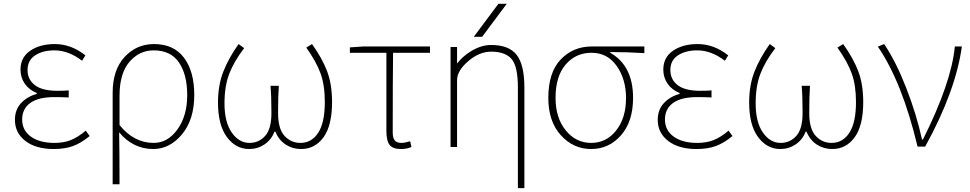

<svg xmlns="http://www.w3.org/2000/svg" viewBox="-20 -772 5108 1011"><path d="M262.7 12.7Q168.9 12.7 113.8 -29.8Q58.6 -72.3 58.6 -140.6Q58.6 -195.3 91.8 -230Q125 -264.6 173.8 -277.3V-282.2Q132.8 -298.8 110.4 -331.5Q87.9 -364.3 87.9 -405.3Q87.9 -469.7 139.2 -504.9Q190.4 -540 268.6 -540Q354.5 -540 429.7 -480.5L412.1 -452.1Q340.8 -506.8 266.6 -506.8Q205.1 -506.8 165 -480.5Q125 -454.1 125 -403.3Q125 -353.5 163.6 -323.7Q202.1 -293.9 282.2 -293.9Q314.5 -293.9 341.8 -295.9V-258.8Q310.5 -260.7 265.6 -260.7Q182.6 -260.7 139.6 -230Q96.7 -199.2 96.7 -142.6Q96.7 -85.9 142.6 -52.7Q188.5 -19.5 266.6 -19.5Q315.4 -19.5 352.5 -34.2Q389.6 -48.8 431.6 -84L452.1 -55.7Q407.2 -18.6 364.3 -2.9Q321.3 12.7 262.7 12.7Z M573.2 198.2V-283.2Q573.2 -404.3 636.2 -472.2Q699.2 -540 791 -540Q894.5 -540 948.7 -468.3Q1002.9 -396.5 1002.9 -271.5Q1002.9 -142.6 938.5 -64.9Q874 12.7 787.1 12.7Q680.7 12.7 607.4 -75.2Q609.4 31.2 609.4 198.2ZM789.1 -19.5Q863.3 -19.5 914.6 -90.8Q965.8 -162.1 965.8 -271.5Q965.8 -378.9 922.4 -442.9Q878.9 -506.8 789.1 -506.8Q713.9 -506.8 661.6 -446.3Q609.4 -385.7 609.4 -267.6V-113.3Q685.5 -19.5 789.1 -19.5Z M1292 12.7Q1221.7 12.7 1174.8 -50.3Q1127.9 -113.3 1127.9 -232.4Q1127.9 -323.2 1155.8 -394.5Q1183.6 -465.8 1236.3 -540L1265.6 -518.6Q1211.9 -448.2 1187 -383.3Q1162.1 -318.4 1162.1 -227.5Q1162.1 -128.9 1200.2 -74.2Q1238.3 -19.5 1293.9 -19.5Q1342.8 -19.5 1376 -56.2Q1409.2 -92.8 1409.2 -176.8Q1409.2 -267.6 1404.3 -320.3H1448.2Q1444.3 -267.6 1444.3 -176.8Q1444.3 -92.8 1478.5 -56.2Q1512.7 -19.5 1561.5 -19.5Q1621.1 -19.5 1655.8 -73.2Q1690.4 -127 1690.4 -234.4Q1690.4 -323.2 1668 -385.3Q1645.5 -447.3 1592.8 -521.5L1623 -540Q1676.8 -464.8 1702.6 -396.5Q1728.5 -328.1 1728.5 -234.4Q1728.5 -111.3 1683.6 -49.3Q1638.7 12.7 1565.4 12.7Q1520.5 12.7 1484.4 -10.7Q1448.2 -34.2 1429.7 -79.1H1425.8Q1408.2 -35.2 1372.1 -11.2Q1335.9 12.7 1292 12.7Z M2090.8 12.7Q2048.8 12.7 2031.7 -8.8Q2014.6 -30.3 2014.6 -81.1V-494.1H1822.3V-522.5L1893.6 -527.3H2244.1V-494.1H2049.8Q2047.9 -353.5 2047.9 -75.2Q2047.9 -45.9 2058.6 -32.7Q2069.3 -19.5 2093.8 -19.5Q2111.3 -19.5 2139.6 -28.3L2146.5 2Q2123 12.7 2090.8 12.7Z M2518.6 -578.1H2474.6L2604.5 -752H2648.4ZM2386.7 -437.5Q2413.1 -472.7 2458 -501Q2512.7 -535.2 2566.4 -535.2Q2659.2 -535.2 2700.2 -483.4Q2741.2 -431.6 2741.2 -310.5V218.8H2707V-310.5Q2707 -423.8 2673.3 -461.9Q2639.6 -500 2566.4 -500Q2503.9 -500 2445.3 -449.7Q2386.7 -399.4 2386.7 -349.6V2H2352.5V-524.4H2386.7Z M2867.2 -256.8Q2867.2 -390.6 2932.6 -459Q2998 -527.3 3095.7 -527.3H3373V-492.2Q3282.2 -498 3193.4 -498V-494.1Q3313.5 -425.8 3313.5 -256.8Q3313.5 -131.8 3250 -59.6Q3186.5 12.7 3092.8 12.7Q2999 12.7 2933.1 -60.1Q2867.2 -132.8 2867.2 -256.8ZM3276.4 -256.8Q3276.4 -354.5 3227.5 -424.3Q3178.7 -494.1 3094.7 -494.1Q3011.7 -494.1 2958.5 -432.1Q2905.3 -370.1 2905.3 -256.8Q2905.3 -151.4 2959 -85.4Q3012.7 -19.5 3092.8 -19.5Q3172.9 -19.5 3224.6 -85Q3276.4 -150.4 3276.4 -256.8Z M3647.5 12.7Q3553.7 12.7 3498.5 -29.8Q3443.4 -72.3 3443.4 -140.6Q3443.4 -195.3 3476.6 -230Q3509.8 -264.6 3558.6 -277.3V-282.2Q3517.6 -298.8 3495.1 -331.5Q3472.7 -364.3 3472.7 -405.3Q3472.7 -469.7 3523.9 -504.9Q3575.2 -540 3653.3 -540Q3739.3 -540 3814.5 -480.5L3796.9 -452.1Q3725.6 -506.8 3651.4 -506.8Q3589.8 -506.8 3549.8 -480.5Q3509.8 -454.1 3509.8 -403.3Q3509.8 -353.5 3548.3 -323.7Q3586.9 -293.9 3667 -293.9Q3699.2 -293.9 3726.6 -295.9V-258.8Q3695.3 -260.7 3650.4 -260.7Q3567.4 -260.7 3524.4 -230Q3481.4 -199.2 3481.4 -142.6Q3481.4 -85.9 3527.3 -52.7Q3573.2 -19.5 3651.4 -19.5Q3700.2 -19.5 3737.3 -34.2Q3774.4 -48.8 3816.4 -84L3836.9 -55.7Q3792 -18.6 3749 -2.9Q3706.1 12.7 3647.5 12.7Z M4088.9 12.7Q4018.6 12.7 3971.7 -50.3Q3924.8 -113.3 3924.8 -232.4Q3924.8 -323.2 3952.6 -394.5Q3980.5 -465.8 4033.2 -540L4062.5 -518.6Q4008.8 -448.2 3983.9 -383.3Q3959 -318.4 3959 -227.5Q3959 -128.9 3997.1 -74.2Q4035.2 -19.5 4090.8 -19.5Q4139.6 -19.5 4172.9 -56.2Q4206.1 -92.8 4206.1 -176.8Q4206.1 -267.6 4201.2 -320.3H4245.1Q4241.2 -267.6 4241.2 -176.8Q4241.2 -92.8 4275.4 -56.2Q4309.6 -19.5 4358.4 -19.5Q4418 -19.5 4452.6 -73.2Q4487.3 -127 4487.3 -234.4Q4487.3 -323.2 4464.8 -385.3Q4442.4 -447.3 4389.6 -521.5L4419.9 -540Q4473.6 -464.8 4499.5 -396.5Q4525.4 -328.1 4525.4 -234.4Q4525.4 -111.3 4480.5 -49.3Q4435.5 12.7 4362.3 12.7Q4317.4 12.7 4281.2 -10.7Q4245.1 -34.2 4226.6 -79.1H4222.7Q4205.1 -35.2 4168.9 -11.2Q4132.8 12.7 4088.9 12.7Z M4851.6 0H4811.5Q4730.5 -339.8 4602.5 -526.4L4635.7 -540Q4698.2 -447.3 4752.4 -307.6Q4806.6 -168 4835 -37.1H4839.8Q4990.2 -337.9 5007.8 -527.3H5044.9Q5011.7 -290 4851.6 0Z"/></svg>

Font: Gen Shin Gothic ExtraLight
Style: Regular
Weight: 100
Designer: [Source Han Sans]
Ryoko NISHIZUKA  (kana & ideographs); Paul D. Hunt (Latin, Greek & Cyrillic); Wenlong ZHANG  (bopomofo
Version: Version 1.002.20150607